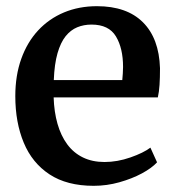

<svg xmlns="http://www.w3.org/2000/svg" viewBox="-20 -590 569 621"><path d="M283 11Q196.5 11 140.2 -26Q84 -63 56.8 -128.5Q29.5 -194 29.5 -279Q29.5 -346 48.8 -399.8Q68 -453.5 103.2 -491.5Q138.5 -529.5 187 -549.8Q235.5 -570 293.5 -570Q390 -570 442.2 -518Q494.5 -466 497.5 -369.5Q497.5 -338.5 496 -315.5Q494.5 -292.5 490.5 -275H153.5Q155 -228 166 -189.5Q177 -151 197.5 -123.2Q218 -95.5 248.2 -80.8Q278.5 -66 318 -66Q359.5 -66 401.8 -80.8Q444 -95.5 466.5 -112.5L488 -65Q471 -46.5 439 -29.2Q407 -12 366.2 -0.5Q325.5 11 283 11ZM154 -331H375.5Q376.5 -340 377.2 -352Q378 -364 378 -373.5Q378 -434 355 -472.2Q332 -510.5 276 -510.5Q251 -510.5 229.8 -501.8Q208.5 -493 192.2 -472.8Q176 -452.5 166 -417.8Q156 -383 154 -331Z"/></svg>

Font: Merriweather SemiBold
Style: Regular
Weight: 600
Version: Version 2.100